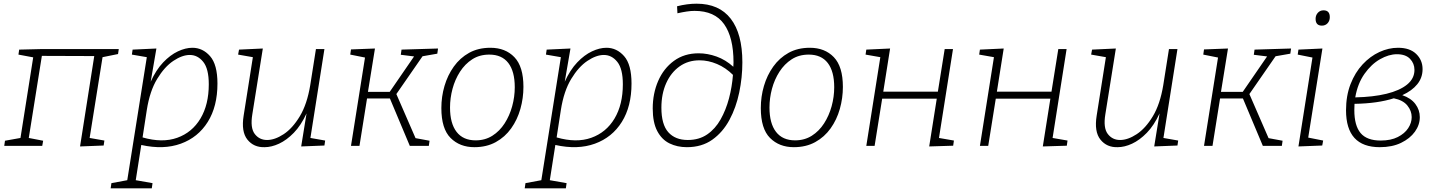

<svg xmlns="http://www.w3.org/2000/svg" viewBox="-20 -791 7799 1041"><path d="M414 3 491 -487 207 -488 136 -43 214 -28 209 0H3L7 -28L91 -43L160 -480L80 -495L84 -522L206 -525H624L620 -498L536 -481L466 -43L546 -29L542 -2Z M580 230 584 202 670 186 776 -481 695 -495 699 -522 828 -528 797 -348Q826 -412 864.5 -452.5Q903 -493 944.5 -512.5Q986 -532 1023 -532Q1079 -532 1119 -486.5Q1159 -441 1159 -338Q1159 -214 1106.5 -130Q1054 -46 960.5 -12Q867 22 746 -5L716 186L807 202L803 230ZM776 -195 753 -46Q860 -15 941 -44Q1022 -73 1067 -148.5Q1112 -224 1112 -334Q1112 -418 1082 -455.5Q1052 -493 1009 -493Q968 -493 920 -461Q872 -429 832 -363Q792 -297 776 -195Z M1415 7Q1356 9 1321.5 -34Q1287 -77 1301 -164L1351 -481L1271 -495L1276 -522L1405 -528L1348 -171Q1336 -98 1361 -65Q1386 -32 1428 -32Q1470 -32 1518 -63.5Q1566 -95 1605.5 -160.5Q1645 -226 1662 -329L1693 -525H1739L1663 -43L1743 -29L1739 -2L1613 3L1642 -176Q1612 -111 1573 -71Q1534 -31 1493 -12Q1452 7 1415 7Z M1883 0 1959 -479 1879 -495 1883 -523 2013 -528 1975 -293H2093L2225 -485L2153 -494L2157 -522L2355 -528L2351 -500L2271 -486L2129 -281L2233 -42L2309 -28L2305 0H2202L2094 -257H1970L1929 0Z M2639 -532Q2720 -532 2769 -481Q2818 -430 2818 -320Q2818 -259 2801.5 -200.5Q2785 -142 2751.5 -95Q2718 -48 2668 -20.5Q2618 7 2552 7Q2473 7 2423 -43Q2373 -93 2373 -205Q2373 -267 2390 -325Q2407 -383 2440.5 -430Q2474 -477 2523.5 -504.5Q2573 -532 2639 -532ZM2633 -495Q2580 -495 2540.5 -469.5Q2501 -444 2474 -402Q2447 -360 2433.5 -309.5Q2420 -259 2420 -208Q2420 -122 2455.5 -76Q2491 -30 2559 -30Q2610 -30 2649.5 -55Q2689 -80 2716 -122Q2743 -164 2757 -215Q2771 -266 2771 -318Q2771 -404 2736 -449.5Q2701 -495 2633 -495Z M2825 230 2829 202 2915 186 3021 -481 2940 -495 2944 -522 3073 -528 3042 -348Q3071 -412 3109.5 -452.5Q3148 -493 3189.5 -512.5Q3231 -532 3268 -532Q3324 -532 3364 -486.5Q3404 -441 3404 -338Q3404 -214 3351.5 -130Q3299 -46 3205.5 -12Q3112 22 2991 -5L2961 186L3052 202L3048 230ZM3021 -195 2998 -46Q3105 -15 3186 -44Q3267 -73 3312 -148.5Q3357 -224 3357 -334Q3357 -418 3327 -455.5Q3297 -493 3254 -493Q3213 -493 3165 -461Q3117 -429 3077 -363Q3037 -297 3021 -195Z M3704 7Q3652 7 3610 -13.5Q3568 -34 3543.5 -80.5Q3519 -127 3519 -203Q3519 -284 3548.5 -352Q3578 -420 3634 -461Q3690 -502 3768 -502Q3816 -502 3865 -484.5Q3914 -467 3956 -429Q3957 -441 3957 -453Q3957 -588 3906 -660Q3855 -732 3746 -732Q3726 -732 3703 -728.5Q3680 -725 3653 -719L3651 -757Q3706 -771 3757 -771Q3879 -771 3942 -689.5Q4005 -608 4005 -453Q4005 -371 3988 -289.5Q3971 -208 3935 -141Q3899 -74 3842 -33.5Q3785 7 3704 7ZM3566 -207Q3566 -116 3603.5 -74Q3641 -32 3709 -32Q3770 -32 3814 -62Q3858 -92 3887 -143.5Q3916 -195 3932.5 -257.5Q3949 -320 3954 -385Q3915 -424 3867.5 -444Q3820 -464 3773 -464Q3711 -464 3664.5 -431Q3618 -398 3592 -340Q3566 -282 3566 -207Z M4371 -532Q4452 -532 4501 -481Q4550 -430 4550 -320Q4550 -259 4533.5 -200.5Q4517 -142 4483.5 -95Q4450 -48 4400 -20.5Q4350 7 4284 7Q4205 7 4155 -43Q4105 -93 4105 -205Q4105 -267 4122 -325Q4139 -383 4172.5 -430Q4206 -477 4255.5 -504.5Q4305 -532 4371 -532ZM4365 -495Q4312 -495 4272.5 -469.5Q4233 -444 4206 -402Q4179 -360 4165.5 -309.5Q4152 -259 4152 -208Q4152 -122 4187.5 -76Q4223 -30 4291 -30Q4342 -30 4381.5 -55Q4421 -80 4448 -122Q4475 -164 4489 -215Q4503 -266 4503 -318Q4503 -404 4468 -449.5Q4433 -495 4365 -495Z M4677 0 4753 -481 4673 -495 4677 -522 4806 -528 4769 -294H5065L5102 -525H5147L5071 -43L5152 -29L5148 -1L5018 3L5059 -256H4763L4722 0Z M5293 0 5369 -481 5289 -495 5293 -522 5422 -528 5385 -294H5681L5718 -525H5763L5687 -43L5768 -29L5764 -1L5634 3L5675 -256H5379L5338 0Z M6040 7Q5981 9 5946.5 -34Q5912 -77 5926 -164L5976 -481L5896 -495L5901 -522L6030 -528L5973 -171Q5961 -98 5986 -65Q6011 -32 6053 -32Q6095 -32 6143 -63.5Q6191 -95 6230.5 -160.5Q6270 -226 6287 -329L6318 -525H6364L6288 -43L6368 -29L6364 -2L6238 3L6267 -176Q6237 -111 6198 -71Q6159 -31 6118 -12Q6077 7 6040 7Z M6508 0 6584 -479 6504 -495 6508 -523 6638 -528 6600 -293H6718L6850 -485L6778 -494L6782 -522L6980 -528L6976 -500L6896 -486L6754 -281L6858 -42L6934 -28L6930 0H6827L6719 -257H6595L6554 0Z M7020 3 7096 -479 7016 -495 7020 -522 7150 -528 7073 -45 7154 -29 7149 -2ZM7147 -652Q7113 -652 7113 -689Q7113 -708 7125 -721.5Q7137 -735 7156 -735Q7190 -735 7190 -698Q7190 -678 7178 -665Q7166 -652 7147 -652Z M7461 7Q7278 7 7278 -193Q7278 -272 7302.5 -335Q7327 -398 7368 -442Q7409 -486 7459 -509Q7509 -532 7560 -532Q7624 -532 7658.5 -498.5Q7693 -465 7693 -416Q7693 -370 7664.5 -334.5Q7636 -299 7583 -275Q7630 -259 7654 -227Q7678 -195 7678 -156Q7678 -114 7651.5 -77Q7625 -40 7576.5 -16.5Q7528 7 7461 7ZM7554 -497Q7510 -497 7462.5 -470Q7415 -443 7378 -390.5Q7341 -338 7328 -263Q7425 -265 7497 -282.5Q7569 -300 7609 -332.5Q7649 -365 7649 -412Q7649 -447 7625 -472Q7601 -497 7554 -497ZM7323 -194Q7323 -110 7357 -69.5Q7391 -29 7466 -29Q7521 -29 7558.5 -48Q7596 -67 7615 -96Q7634 -125 7634 -156Q7634 -190 7610.5 -219Q7587 -248 7537 -258Q7449 -230 7324 -228Q7323 -211 7323 -194Z"/></svg>

Font: Bitter Light
Style: Italic
Weight: 300
Italic angle: -9°
Designer: Sol Matas, and Bitter project Authors
Foundry: Sol Matas
Version: Version 2.001